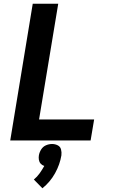

<svg xmlns="http://www.w3.org/2000/svg" viewBox="-20 -755 616 1032"><path d="M35 0H467L486 -113H190L293 -735H156ZM208 257Q250 223 276 176Q302 129 310 80Q312 63 308 48Q304 33 290 26Q276 19 260 19Q243 19 227 26Q211 33 201.5 48Q192 63 189 80Q187 92 189 104Q191 116 198.5 124.5Q206 133 218 137Q207 157 193.5 176Q180 195 162 210Z"/></svg>

Font: Iosevka Sparkle XBdObl
Style: Regular
Weight: 800
Italic angle: -9°
Designer: Belleve Invis
Foundry: Belleve Invis
Version: Version 4.5.0; ttfautohint (v1.8.3)